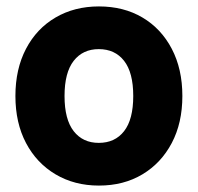

<svg xmlns="http://www.w3.org/2000/svg" viewBox="-20 -564 616 598"><path d="M288.1 14Q212 14 153 -21Q94 -56 61 -118.6Q28 -181.2 28 -265Q28 -349 61 -412Q94 -475 153 -509.5Q212 -544 288.1 -544Q365.2 -544 423.6 -509.5Q482 -475 515 -412Q548 -349 548 -265Q548 -181.2 515 -118.6Q482 -56 423.6 -21Q365.2 14 288.1 14ZM287.6 -119Q338 -119 366.5 -155.5Q395 -192 395 -265Q395 -338 366.5 -374.5Q338 -411 287.6 -411Q238 -411 209.5 -374.5Q181 -338 181 -265Q181 -192 209.5 -155.5Q238 -119 287.6 -119Z"/></svg>

Font: Radio Canada Big
Style: Regular
Weight: 400
Designer: Étienne Aubert Bonn
Foundry: Coppers and Brasses
Version: Version 1.001